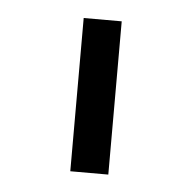

<svg xmlns="http://www.w3.org/2000/svg" viewBox="-33 -763 326 327"><g transform="rotate(5 130.5 -599.0)"><path d="M98 -730H163V-468H98Z"/></g></svg>

Font: Sora-SIA Light
Style: Regular
Weight: 300
Designer: Jonathan Barnbrook, Julián Moncada
Foundry: Barnbrook Fonts
Version: Version 2.000